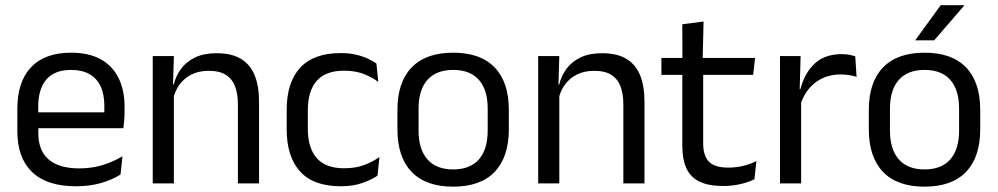

<svg xmlns="http://www.w3.org/2000/svg" viewBox="-20 -703 3824 736"><path d="M271 11Q159.5 11 103 -43.5Q46.5 -98 46.5 -199.5V-286.5Q46.5 -389.5 99 -445.2Q151.5 -501 252.5 -501Q320.5 -501 366 -475.8Q411.5 -450.5 434.5 -404Q457.5 -357.5 457.5 -293V-275Q457.5 -259 456.2 -243Q455 -227 453 -211.5H378.5Q379.5 -235.5 379.8 -257Q380 -278.5 380 -296.5Q380 -341 365.8 -371.8Q351.5 -402.5 323.2 -418.8Q295 -435 252.5 -435Q189.5 -435 158 -398.5Q126.5 -362 126.5 -294V-247.5L127 -237.5V-191Q127 -160.5 136 -136Q145 -111.5 164.2 -93.8Q183.5 -76 213.2 -66.8Q243 -57.5 284 -57.5Q331.5 -57.5 372.5 -70Q413.5 -82.5 449.5 -104L442 -34Q409.5 -13.5 366.5 -1.2Q323.5 11 271 11ZM89 -211.5V-272.5H436V-211.5Z M892 0V-303.5Q892 -343 881.2 -371.5Q870.5 -400 846.2 -415.8Q822 -431.5 780 -431.5Q741.5 -431.5 713.2 -417Q685 -402.5 667.5 -377.8Q650 -353 643 -321.5L628.5 -379H646Q654 -412 674 -439.2Q694 -466.5 727.8 -482.8Q761.5 -499 810.5 -499Q868.5 -499 904.2 -477Q940 -455 956.5 -413.8Q973 -372.5 973 -312.5V0ZM565.5 0V-488H646.5L643 -371L646.5 -366.5V0Z M1286.5 11Q1181.5 11 1130.2 -45.8Q1079 -102.5 1079 -206.5V-282.5Q1079 -387 1130.5 -443.2Q1182 -499.5 1286.5 -499.5Q1317.5 -499.5 1343 -493.8Q1368.5 -488 1388.8 -478.8Q1409 -469.5 1423 -459.5L1430 -389Q1406.5 -407 1374.2 -419.5Q1342 -432 1298.5 -432Q1228.5 -432 1194.2 -393.2Q1160 -354.5 1160 -280.5V-208.5Q1160 -136 1194.2 -97Q1228.5 -58 1298.5 -58Q1343.5 -58 1376.2 -70.5Q1409 -83 1434.5 -101L1427 -29.5Q1405 -14.5 1369.5 -1.8Q1334 11 1286.5 11Z M1717 12.5Q1612 12.5 1557.8 -44.2Q1503.5 -101 1503.5 -207.5V-282Q1503.5 -388 1558 -444.5Q1612.5 -501 1717 -501Q1822 -501 1876.2 -444.5Q1930.5 -388 1930.5 -282V-207.5Q1930.5 -101 1876.2 -44.2Q1822 12.5 1717 12.5ZM1717 -53.5Q1782 -53.5 1815.8 -92Q1849.5 -130.5 1849.5 -203V-286.5Q1849.5 -358.5 1815.8 -396.8Q1782 -435 1717 -435Q1652.5 -435 1618.5 -396.8Q1584.5 -358.5 1584.5 -286.5V-203Q1584.5 -130.5 1618.5 -92Q1652.5 -53.5 1717 -53.5Z M2369.5 0V-303.5Q2369.5 -343 2358.8 -371.5Q2348 -400 2323.8 -415.8Q2299.5 -431.5 2257.5 -431.5Q2219 -431.5 2190.8 -417Q2162.5 -402.5 2145 -377.8Q2127.5 -353 2120.5 -321.5L2106 -379H2123.5Q2131.5 -412 2151.5 -439.2Q2171.5 -466.5 2205.2 -482.8Q2239 -499 2288 -499Q2346 -499 2381.8 -477Q2417.5 -455 2434 -413.8Q2450.5 -372.5 2450.5 -312.5V0ZM2043 0V-488H2124L2120.5 -371L2124 -366.5V0Z M2752 10Q2695.5 10 2661 -7Q2626.5 -24 2611 -58.5Q2595.5 -93 2595.5 -144.5V-452.5H2675.5V-154Q2675.5 -106 2697.5 -83.2Q2719.5 -60.5 2771.5 -60.5Q2801 -60.5 2828.2 -67Q2855.5 -73.5 2879.5 -85.5L2872 -16Q2848.5 -4 2817 3Q2785.5 10 2752 10ZM2515.5 -416V-481H2874.5L2867 -416ZM2596 -473 2595.5 -610 2677 -620.5 2673.5 -473Z M3047 -298.5 3028.5 -361 3048.5 -362Q3064.5 -424 3103.5 -459.8Q3142.5 -495.5 3207 -495.5Q3223 -495.5 3235.8 -493Q3248.5 -490.5 3258.5 -487L3263.5 -408.5Q3251 -412.5 3235.8 -415Q3220.5 -417.5 3202 -417.5Q3147 -417.5 3106.2 -387Q3065.5 -356.5 3047 -298.5ZM2970 0V-488H3049L3045 -344L3051 -338V0Z M3524 12.5Q3419 12.5 3364.8 -44.2Q3310.5 -101 3310.5 -207.5V-282Q3310.5 -388 3365 -444.5Q3419.5 -501 3524 -501Q3629 -501 3683.2 -444.5Q3737.5 -388 3737.5 -282V-207.5Q3737.5 -101 3683.2 -44.2Q3629 12.5 3524 12.5ZM3524 -53.5Q3589 -53.5 3622.8 -92Q3656.5 -130.5 3656.5 -203V-286.5Q3656.5 -358.5 3622.8 -396.8Q3589 -435 3524 -435Q3459.5 -435 3425.5 -396.8Q3391.5 -358.5 3391.5 -286.5V-203Q3391.5 -130.5 3425.5 -92Q3459.5 -53.5 3524 -53.5ZM3586 -683H3676V-681.5L3561 -548.5H3489V-549.5Z"/></svg>

Font: Anek Telugu
Style: Regular
Weight: 400
Designer: Omkar Bhoir (Telugu), Yesha Goshar (Latin)
Foundry: Ek Type
Version: Version 1.003